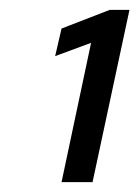

<svg xmlns="http://www.w3.org/2000/svg" viewBox="-20 -720 283 390"><path d="M105 -350 165 -633 92 -606 105 -662 203 -700H243L168 -350Z"/></svg>

Font: Red Hat Display Medium
Style: Italic
Weight: 500
Italic angle: -12°
Designer: Pentagram, MCKL
Foundry: Pentagram, MCKL
Version: Version 1.023; ttfautohint (v1.8.3)